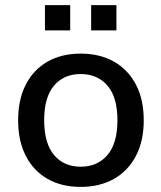

<svg xmlns="http://www.w3.org/2000/svg" viewBox="-20 -723 632 752"><path d="M296 9Q221 9 166 -22.5Q111 -54 81 -112.5Q51 -171 51 -252Q51 -333 81 -391.5Q111 -450 166 -481.5Q221 -513 296 -513Q371 -513 426.5 -481.5Q482 -450 512.5 -391.5Q543 -333 543 -252Q543 -171 512.5 -112.5Q482 -54 426.5 -22.5Q371 9 296 9ZM296 -70Q362 -70 401 -116Q440 -162 440 -252Q440 -342 401 -387.5Q362 -433 296 -433Q230 -433 191.5 -387.5Q153 -342 153 -252Q153 -162 191.5 -116Q230 -70 296 -70ZM337 -604V-703H436V-604ZM156 -604V-703H255V-604Z"/></svg>

Font: Mulish SemiBold
Style: Regular
Weight: 600
Designer: Vernon Adams
Foundry: Vernon Adams
Version: Version 3.603; ttfautohint (v1.8.3)